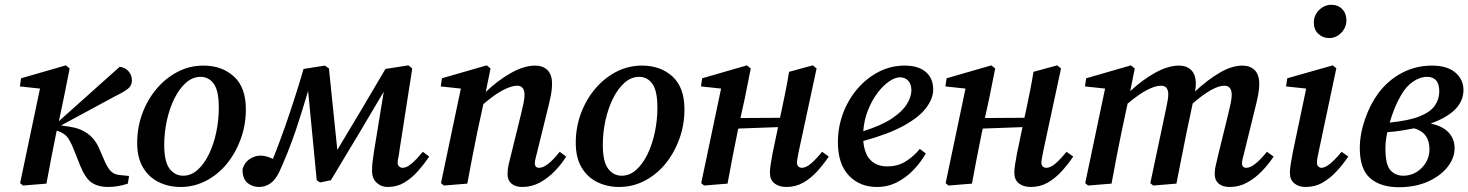

<svg xmlns="http://www.w3.org/2000/svg" viewBox="-20 -767 6133 802"><path d="M64 -2 147 -397 63 -406 68 -440 255 -494 271 -481 246 -356 226 -261 480 -488Q503 -485 517 -469Q531 -453 531 -431Q531 -409 513.5 -395.5Q496 -382 459 -364L235 -243L269 -238Q362 -225 395 -145L418 -92Q431 -63 444.5 -50.5Q458 -38 479 -36L519 -32L514 0Q473 14 431 14Q391 14 364 -3.5Q337 -21 315 -75L288 -143Q272 -183 258.5 -197.5Q245 -212 221 -220L217 -221L215 -212Q204 -159 194 -106.5Q184 -54 174 0L76 8Z M734 14Q684 14 642.5 -6.5Q601 -27 577 -68Q553 -109 553 -170Q553 -235 574.5 -293Q596 -351 634 -396Q672 -441 722 -467Q772 -493 830 -493Q907 -493 957 -447.5Q1007 -402 1007 -310Q1007 -246 986 -187.5Q965 -129 928 -83.5Q891 -38 841 -12Q791 14 734 14ZM745 -33Q778 -33 805.5 -57.5Q833 -82 853 -123.5Q873 -165 883.5 -215.5Q894 -266 894 -317Q894 -388 873 -417Q852 -446 818 -446Q785 -446 757.5 -422Q730 -398 709.5 -357.5Q689 -317 677.5 -266Q666 -215 666 -162Q666 -91 688.5 -62Q711 -33 745 -33Z M1062 14Q1034 14 1013.5 -3Q993 -20 993 -60Q1001 -88 1022.5 -102.5Q1044 -117 1069 -117Q1092 -117 1120 -103Q1131 -130 1143 -162Q1155 -194 1170 -236Q1215 -365 1248 -479L1337 -493L1354 -481L1389 -141Q1440 -225 1490 -309.5Q1540 -394 1590 -479L1686 -494L1702 -481L1649 -141Q1647 -123 1644 -109.5Q1641 -96 1641 -87Q1641 -77 1647.5 -71.5Q1654 -66 1661 -66Q1678 -66 1698 -82.5Q1718 -99 1746 -133L1773 -113Q1752 -82 1726 -52.5Q1700 -23 1669 -4.5Q1638 14 1600 14Q1572 14 1553 -4Q1534 -22 1534 -53Q1534 -72 1536 -89.5Q1538 -107 1542 -133L1583 -384Q1528 -291 1473 -198.5Q1418 -106 1362 -14L1317 -5L1303 -14L1267 -387Q1255 -347 1242 -305Q1229 -263 1215 -221Q1198 -172 1180 -127Q1162 -82 1147 -50Q1131 -16 1109.5 -1Q1088 14 1062 14Z M1932 0 1834 8 1822 -2 1905 -397 1821 -406 1826 -440 2013 -494 2029 -481 2009 -383Q2059 -431 2114 -462Q2169 -493 2216 -493Q2248 -493 2267 -474Q2286 -455 2286 -417Q2286 -395 2281.5 -371.5Q2277 -348 2271 -324L2225 -137Q2221 -120 2217.5 -107Q2214 -94 2214 -86Q2214 -66 2232 -66Q2265 -66 2318 -133L2345 -113Q2326 -82 2297.5 -52.5Q2269 -23 2235 -4.5Q2201 14 2162 14Q2133 14 2116.5 0Q2100 -14 2100 -39Q2100 -59 2104.5 -79Q2109 -99 2116 -126L2156 -289Q2162 -313 2166.5 -334.5Q2171 -356 2171 -370Q2171 -409 2140 -409Q2116 -409 2080 -390Q2044 -371 1999 -332L1973 -212Q1962 -159 1952 -106.5Q1942 -54 1932 0Z M2566 14Q2516 14 2474.5 -6.5Q2433 -27 2409 -68Q2385 -109 2385 -170Q2385 -235 2406.5 -293Q2428 -351 2466 -396Q2504 -441 2554 -467Q2604 -493 2662 -493Q2739 -493 2789 -447.5Q2839 -402 2839 -310Q2839 -246 2818 -187.5Q2797 -129 2760 -83.5Q2723 -38 2673 -12Q2623 14 2566 14ZM2577 -33Q2610 -33 2637.5 -57.5Q2665 -82 2685 -123.5Q2705 -165 2715.5 -215.5Q2726 -266 2726 -317Q2726 -388 2705 -417Q2684 -446 2650 -446Q2617 -446 2589.5 -422Q2562 -398 2541.5 -357.5Q2521 -317 2509.5 -266Q2498 -215 2498 -162Q2498 -91 2520.5 -62Q2543 -33 2577 -33Z M3265 14Q3234 14 3215 -1Q3196 -16 3196 -45Q3196 -60 3199 -79.5Q3202 -99 3207 -126L3230 -236L3064 -230L3060 -212Q3049 -159 3039 -106.5Q3029 -54 3019 0L2921 8L2909 -2L2992 -397L2908 -406L2913 -440L3100 -494L3116 -481L3091 -356L3073 -274L3238 -275L3243 -297Q3252 -339 3260.5 -381.5Q3269 -424 3276 -467L3375 -494L3391 -481L3317 -137Q3314 -121 3311.5 -108Q3309 -95 3309 -87Q3309 -77 3315 -71.5Q3321 -66 3329 -66Q3346 -66 3366 -82.5Q3386 -99 3414 -133L3442 -113Q3421 -82 3394.5 -52.5Q3368 -23 3336 -4.5Q3304 14 3265 14Z M3740 -444Q3718 -444 3692.5 -426Q3667 -408 3644 -377Q3621 -346 3605 -305Q3589 -264 3586 -219Q3662 -243 3705.5 -272Q3749 -301 3768 -332Q3787 -363 3787 -390Q3787 -416 3773.5 -430Q3760 -444 3740 -444ZM3643 14Q3571 14 3525.5 -34Q3480 -82 3480 -173Q3480 -236 3501.5 -293.5Q3523 -351 3561.5 -396Q3600 -441 3650.5 -467Q3701 -493 3759 -493Q3816 -493 3847 -466.5Q3878 -440 3878 -393Q3878 -356 3849 -317Q3820 -278 3756 -242.5Q3692 -207 3586 -178Q3591 -123 3617 -97.5Q3643 -72 3686 -72Q3732 -72 3766 -94.5Q3800 -117 3822 -145L3847 -126Q3827 -90 3796.5 -58Q3766 -26 3727.5 -6Q3689 14 3643 14Z M4286 14Q4255 14 4236 -1Q4217 -16 4217 -45Q4217 -60 4220 -79.5Q4223 -99 4228 -126L4251 -236L4085 -230L4081 -212Q4070 -159 4060 -106.5Q4050 -54 4040 0L3942 8L3930 -2L4013 -397L3929 -406L3934 -440L4121 -494L4137 -481L4112 -356L4094 -274L4259 -275L4264 -297Q4273 -339 4281.5 -381.5Q4290 -424 4297 -467L4396 -494L4412 -481L4338 -137Q4335 -121 4332.5 -108Q4330 -95 4330 -87Q4330 -77 4336 -71.5Q4342 -66 4350 -66Q4367 -66 4387 -82.5Q4407 -99 4435 -133L4463 -113Q4442 -82 4415.5 -52.5Q4389 -23 4357 -4.5Q4325 14 4286 14Z M4623 0 4525 8 4513 -2 4596 -397 4512 -406 4517 -440 4704 -494 4720 -481 4701 -386Q4751 -433 4805 -463Q4859 -493 4905 -493Q4937 -493 4956 -474Q4975 -455 4975 -417Q4975 -402 4972 -385Q5022 -432 5073.5 -462.5Q5125 -493 5170 -493Q5202 -493 5221 -474Q5240 -455 5240 -417Q5240 -395 5235.5 -371.5Q5231 -348 5225 -324L5179 -137Q5175 -120 5171.5 -107Q5168 -94 5168 -86Q5168 -66 5186 -66Q5218 -66 5272 -133L5300 -113Q5279 -81 5251 -52Q5223 -23 5189.5 -4.5Q5156 14 5117 14Q5087 14 5070.5 0Q5054 -14 5054 -39Q5054 -59 5059 -79Q5064 -99 5070 -126L5110 -289Q5116 -313 5120.5 -334.5Q5125 -356 5125 -370Q5125 -409 5094 -409Q5048 -409 4962 -335L4936 -212Q4925 -159 4915 -106.5Q4905 -54 4894 0L4797 8L4785 -2L4851 -314Q4854 -330 4857 -345Q4860 -360 4860 -372Q4860 -409 4830 -409Q4805 -409 4770 -390.5Q4735 -372 4690 -334L4664 -212Q4653 -159 4643 -106.5Q4633 -54 4623 0Z M5368 -45Q5368 -60 5371.5 -82Q5375 -104 5380 -130L5436 -397L5352 -406L5357 -440L5547 -494L5562 -482L5489 -137Q5481 -103 5481 -87Q5481 -77 5487 -71.5Q5493 -66 5500 -66Q5529 -66 5584 -133L5612 -113Q5591 -82 5564 -52.5Q5537 -23 5505 -4.5Q5473 14 5433 14Q5405 14 5386.5 -1Q5368 -16 5368 -45ZM5532 -608Q5506 -608 5487 -625.5Q5468 -643 5468 -673Q5468 -704 5490.5 -725.5Q5513 -747 5541 -747Q5569 -747 5586.5 -729Q5604 -711 5604 -682Q5604 -652 5582.5 -630Q5561 -608 5532 -608Z M5831 -367Q5818 -345 5806 -316Q5794 -287 5785 -255Q5865 -263 5910 -281Q5955 -299 5973.5 -326Q5992 -353 5992 -385Q5992 -417 5978.5 -431.5Q5965 -446 5942 -446Q5911 -446 5881.5 -425.5Q5852 -405 5831 -367ZM5823 15Q5747 15 5703.5 -22.5Q5660 -60 5660 -148Q5660 -206 5681.5 -268.5Q5703 -331 5737 -377Q5778 -432 5836 -462.5Q5894 -493 5961 -493Q6025 -493 6059 -464Q6093 -435 6093 -391Q6093 -300 5956 -251Q6007 -240 6031.5 -213Q6056 -186 6056 -148Q6056 -107 6026.5 -69.5Q5997 -32 5944.5 -8.5Q5892 15 5823 15ZM5767 -147Q5767 -80 5787.5 -56.5Q5808 -33 5842 -33Q5872 -33 5896.5 -48Q5921 -63 5936 -88Q5951 -113 5951 -143Q5951 -213 5887 -231Q5862 -226 5834 -221.5Q5806 -217 5775 -215Q5771 -197 5769 -180Q5767 -163 5767 -147Z"/></svg>

Font: Source Serif Pro SemiBold
Style: Italic
Weight: 600
Italic angle: -12°
Designer: Frank Grießhammer
Foundry: Adobe Systems Incorporated
Version: Version 3.001;hotconv 1.0.111;makeotfexe 2.5.65597